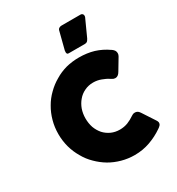

<svg xmlns="http://www.w3.org/2000/svg" viewBox="-202 -982 1033 1120"><g transform="rotate(-30 314.0 -422.0)"><path d="M476.6 -195.3Q484.4 -200.2 490.2 -202.1Q496.1 -203.1 500 -203.1Q508.8 -203.1 515.6 -199.2Q522.5 -196.3 530.3 -184.6Q548.8 -156.2 585.9 -99.6Q588.9 -95.7 590.8 -90.8Q592.8 -85.9 592.8 -83Q592.8 -71.3 585.9 -64.5Q578.1 -56.6 570.3 -51.8Q529.3 -23.4 480.5 -5.9Q431.6 11.7 377 11.7Q332 11.7 290 0Q248 -11.7 212.9 -32.2Q176.8 -53.7 146.5 -84Q116.2 -113.3 95.7 -150.4Q74.2 -186.5 62.5 -228.5Q50.8 -271.5 50.8 -317.4Q50.8 -363.3 62.5 -405.3Q74.2 -448.2 95.7 -484.4Q116.2 -520.5 146.5 -549.8Q176.8 -580.1 212.9 -600.6Q248 -622.1 290 -633.8Q332 -644.5 377 -644.5Q431.6 -644.5 477.5 -630.9Q524.4 -616.2 564.5 -587.9Q564.5 -587.9 563.5 -588.9Q574.2 -582 580.1 -574.2Q586.9 -565.4 586.9 -551.8Q586.9 -543 581.1 -533.2Q566.4 -508.8 536.1 -458Q522.5 -433.6 502.9 -433.6Q498 -433.6 491.2 -435.5Q485.4 -438.5 476.6 -443.4Q455.1 -458 429.7 -466.8Q404.3 -476.6 376 -476.6Q344.7 -476.6 318.4 -463.9Q291 -451.2 272.5 -428.7Q253.9 -407.2 243.2 -377.9Q233.4 -348.6 233.4 -317.4Q233.4 -284.2 243.2 -254.9Q253.9 -226.6 272.5 -205.1Q291 -184.6 318.4 -171.9Q344.7 -160.2 376 -160.2Q404.3 -160.2 429.7 -169.9Q454.1 -179.7 476.6 -195.3ZM356.4 -835Q358.4 -846.7 366.2 -851.6Q374 -856.4 382.8 -856.4Q425.8 -856.4 511.7 -856.4Q518.6 -856.4 522.5 -852.5Q526.4 -849.6 527.3 -845.7Q529.3 -840.8 528.3 -835Q527.3 -829.1 524.4 -824.2Q507.8 -788.1 475.6 -716.8Q469.7 -705.1 463.9 -700.2Q458 -695.3 448.2 -695.3Q412.1 -695.3 338.9 -695.3Q331.1 -695.3 329.1 -699.2Q326.2 -703.1 326.2 -709Q326.2 -714.8 327.1 -720.7Q329.1 -727.5 330.1 -732.4Q338.9 -766.6 356.4 -835Z"/></g></svg>

Font: Cocogoose
Style: Regular
Weight: 400
Designer: Cosimo Lorenzo Pancini
Version: Version 1.000